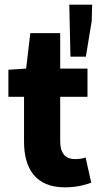

<svg xmlns="http://www.w3.org/2000/svg" viewBox="-20 -791 428 823"><path d="M258 12C307 12 345 2 371 -8L347 -116C334 -111 317 -109 301 -109C264 -109 238 -130 238 -186V-376H355V-497H238V-649H110L92 -497L16 -492V-376H83V-184C83 -67 134 12 258 12ZM282 -548H348L373 -700L375 -771H277Z"/></svg>

Font: DAIFUKU Sans
Style: Bold
Weight: 700
Designer: Original font ‘Source Han Sans JP’ : Paul D. Hunt
Foundry: Daifuku
Version: Version 1.000